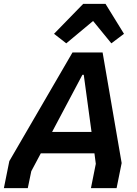

<svg xmlns="http://www.w3.org/2000/svg" viewBox="-38 -968 706 988"><path d="M390 -948 240 -794 303 -745 441 -860 535 -745 600 -794 505 -948ZM-18 0H105L123 -87L172 -179H448L455 -125L430 0H562L588 -129L490 -698H335L10 -139ZM230 -289 386 -583H393L433 -289Z"/></svg>

Font: Braiins Sans SemiBold
Style: Italic
Weight: 600
Italic angle: -11.31°
Designer: Mike Abbink, Paul van der Laan, Pieter van Rosmalen, Jiri Chlebus, Lubos Buracinsky
Foundry: Bold Monday, Sudetype
Version: Version 1.000;hotconv 1.0.109;makeotfexe 2.5.65596